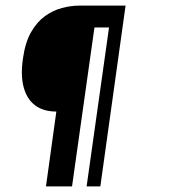

<svg xmlns="http://www.w3.org/2000/svg" viewBox="-20 -605 640 685"><path d="M144 60 181 -207Q135 -207 105.5 -229Q76 -251 64.5 -293.5Q53 -336 62 -397Q70 -454 91 -490.5Q112 -527 140.5 -547.5Q169 -568 201 -576.5Q233 -585 264 -585H428L338 60H289L369 -507H317L237 60Z"/></svg>

Font: Alumni Sans Thin
Style: Bold Italic
Weight: 700
Italic angle: -8°
Version: Version 1.016